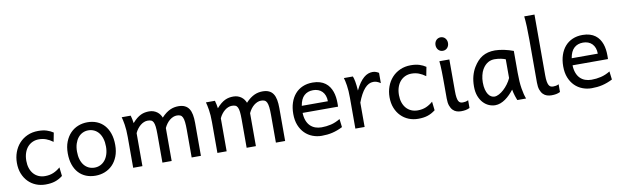

<svg xmlns="http://www.w3.org/2000/svg" viewBox="-47 -1308 5967 1847"><g transform="rotate(-10 2936.0 -384.5)"><path d="M300.3 -507.8Q349.1 -507.8 384.5 -496.3Q419.9 -484.9 446.8 -466.3L429.7 -378.4Q396.5 -402.8 363.8 -415Q331.1 -427.2 293 -427.2Q260.3 -427.2 232.2 -414.8Q204.1 -402.3 183.3 -378.9Q162.6 -355.5 150.9 -321.3Q139.2 -287.1 139.2 -244.1Q139.2 -204.6 149.9 -172.4Q160.6 -140.1 180.7 -116.9Q200.7 -93.8 229 -81.1Q257.3 -68.4 293 -68.4Q337.4 -68.4 373.5 -83.5Q409.7 -98.6 441.9 -127L451.7 -41.5Q433.1 -27.3 414.8 -17.3Q396.5 -7.3 376.5 -0.7Q356.4 5.9 333.5 9Q310.5 12.2 283.2 12.2Q233.9 12.2 190.9 -5.1Q147.9 -22.5 115.7 -55.2Q83.5 -87.9 64.9 -134.3Q46.4 -180.7 46.4 -239.3Q46.4 -294.4 64.2 -343.3Q82 -392.1 115 -428.7Q147.9 -465.3 195.1 -486.6Q242.2 -507.8 300.3 -507.8Z M544.4 -246.6Q544.4 -309.6 563.5 -358.2Q582.5 -406.7 614.7 -440.2Q647 -473.6 689.9 -490.7Q732.9 -507.8 781.2 -507.8Q831.5 -507.8 873.3 -490.7Q915 -473.6 945.1 -440.2Q975.1 -406.7 991.7 -358.2Q1008.3 -309.6 1008.3 -246.6Q1008.3 -183.6 989.3 -135.3Q970.2 -86.9 938 -54.2Q905.8 -21.5 862.8 -4.6Q819.8 12.2 771.5 12.2Q721.2 12.2 679.4 -4.6Q637.7 -21.5 607.7 -54.2Q577.6 -86.9 561 -135.3Q544.4 -183.6 544.4 -246.6ZM634.8 -246.6Q634.8 -204.1 645 -170.4Q655.3 -136.7 674.1 -113.5Q692.9 -90.3 718.8 -78.1Q744.6 -65.9 776.4 -65.9Q805.7 -65.9 831.5 -78.1Q857.4 -90.3 876.7 -113.5Q896 -136.7 907 -170.4Q918 -204.1 918 -246.6Q918 -289.6 907.7 -323.5Q897.5 -357.4 878.7 -381.1Q859.9 -404.8 833.7 -417.2Q807.6 -429.7 776.4 -429.7Q746.6 -429.7 720.7 -417.2Q694.8 -404.8 675.8 -381.1Q656.7 -357.4 645.8 -323.5Q634.8 -289.6 634.8 -246.6Z M1516.1 0H1425.8V-278.3Q1425.8 -323.7 1422.4 -351.8Q1418.9 -379.9 1410.9 -395.8Q1402.8 -411.6 1389.2 -417Q1375.5 -422.4 1355 -422.4Q1336.9 -422.4 1318.8 -415Q1300.8 -407.7 1284.4 -394.3Q1268.1 -380.9 1254.2 -362.5Q1240.2 -344.2 1230.5 -322.3V0H1140.1V-300.3Q1140.1 -372.6 1131.8 -422.6Q1123.5 -472.7 1115.7 -498H1203.6Q1209 -482.4 1212.9 -461.2Q1216.8 -439.9 1219.2 -422.4Q1241.7 -448.2 1262.2 -464.8Q1282.7 -481.4 1303 -491Q1323.2 -500.5 1343.3 -504.2Q1363.3 -507.8 1384.3 -507.8Q1408.2 -507.8 1427.7 -501Q1447.3 -494.1 1462.2 -482.9Q1477.1 -471.7 1487.8 -456.8Q1498.5 -441.9 1504.4 -425.8Q1527.3 -450.7 1548.8 -466.6Q1570.3 -482.4 1590.8 -491.5Q1611.3 -500.5 1631.1 -504.2Q1650.9 -507.8 1669.9 -507.8Q1707 -507.8 1732.4 -495.8Q1757.8 -483.9 1773.2 -460.4Q1788.6 -437 1795.2 -402.3Q1801.8 -367.7 1801.8 -322.3V0H1711.4V-268.6Q1711.4 -315.9 1708 -345.7Q1704.6 -375.5 1696.5 -392.6Q1688.5 -409.7 1674.8 -416Q1661.1 -422.4 1640.6 -422.4Q1622.6 -422.4 1605 -415.3Q1587.4 -408.2 1571 -395.3Q1554.7 -382.3 1540.8 -363.8Q1526.9 -345.2 1516.1 -322.3Z M2338.9 0H2248.5V-278.3Q2248.5 -323.7 2245.1 -351.8Q2241.7 -379.9 2233.6 -395.8Q2225.6 -411.6 2211.9 -417Q2198.2 -422.4 2177.7 -422.4Q2159.7 -422.4 2141.6 -415Q2123.5 -407.7 2107.2 -394.3Q2090.8 -380.9 2076.9 -362.5Q2063 -344.2 2053.2 -322.3V0H1962.9V-300.3Q1962.9 -372.6 1954.6 -422.6Q1946.3 -472.7 1938.5 -498H2026.4Q2031.7 -482.4 2035.6 -461.2Q2039.6 -439.9 2042 -422.4Q2064.5 -448.2 2085 -464.8Q2105.5 -481.4 2125.7 -491Q2146 -500.5 2166 -504.2Q2186 -507.8 2207 -507.8Q2231 -507.8 2250.5 -501Q2270 -494.1 2284.9 -482.9Q2299.8 -471.7 2310.5 -456.8Q2321.3 -441.9 2327.1 -425.8Q2350.1 -450.7 2371.6 -466.6Q2393.1 -482.4 2413.6 -491.5Q2434.1 -500.5 2453.9 -504.2Q2473.6 -507.8 2492.7 -507.8Q2529.8 -507.8 2555.2 -495.8Q2580.6 -483.9 2595.9 -460.4Q2611.3 -437 2617.9 -402.3Q2624.5 -367.7 2624.5 -322.3V0H2534.2V-268.6Q2534.2 -315.9 2530.8 -345.7Q2527.3 -375.5 2519.3 -392.6Q2511.2 -409.7 2497.6 -416Q2483.9 -422.4 2463.4 -422.4Q2445.3 -422.4 2427.7 -415.3Q2410.2 -408.2 2393.8 -395.3Q2377.4 -382.3 2363.5 -363.8Q2349.6 -345.2 2338.9 -322.3Z M2981 -507.8Q3021 -507.8 3051.8 -498.3Q3082.5 -488.8 3105 -471.9Q3127.4 -455.1 3142.6 -432.6Q3157.7 -410.2 3166.7 -384.3Q3175.8 -358.4 3179.7 -330.3Q3183.6 -302.2 3183.6 -274.9Q3183.6 -268.1 3183.6 -255.9Q3183.6 -243.7 3183.1 -236.8H2836.9Q2838.4 -193.8 2850.3 -162.1Q2862.3 -130.4 2883.1 -109.6Q2903.8 -88.9 2931.9 -78.6Q2960 -68.4 2993.2 -68.4Q3040.5 -68.4 3085.9 -79.1Q3131.3 -89.8 3176.3 -117.2L3186 -36.6Q3160.2 -23.4 3135.3 -14.2Q3110.4 -4.9 3085.4 1Q3060.5 6.8 3034.9 9.5Q3009.3 12.2 2981 12.2Q2934.1 12.2 2891.6 -4.2Q2849.1 -20.5 2816.9 -52.5Q2784.7 -84.5 2765.6 -131.8Q2746.6 -179.2 2746.6 -241.7Q2746.6 -302.2 2762.9 -351.3Q2779.3 -400.4 2809.6 -435.3Q2839.8 -470.2 2883.3 -489Q2926.8 -507.8 2981 -507.8ZM2973.6 -434.6Q2919.9 -434.6 2885.7 -403.1Q2851.6 -371.6 2840.8 -305.2H3095.7Q3095.7 -336.4 3086.7 -360.6Q3077.6 -384.8 3061.3 -401.4Q3044.9 -418 3022.5 -426.3Q3000 -434.6 2973.6 -434.6Z M3627.9 -388.2Q3617.2 -395 3608.4 -399.7Q3599.6 -404.3 3591.3 -407.2Q3583 -410.2 3574.7 -411.4Q3566.4 -412.6 3557.1 -412.6Q3466.3 -412.6 3400.9 -237.8V0H3310.5V-300.3Q3310.5 -372.6 3302.5 -422.6Q3294.4 -472.7 3286.1 -498H3374Q3382.3 -478 3388.4 -444.6Q3394.5 -411.1 3398.4 -356.4Q3418.5 -398.4 3439.2 -427.2Q3460 -456.1 3481.2 -474.1Q3502.4 -492.2 3523.9 -500Q3545.4 -507.8 3566.9 -507.8Q3585.4 -507.8 3600.8 -502Q3616.2 -496.1 3627.9 -488.3Z M3940.4 -507.8Q3989.3 -507.8 4024.7 -496.3Q4060.1 -484.9 4086.9 -466.3L4069.8 -378.4Q4036.6 -402.8 4003.9 -415Q3971.2 -427.2 3933.1 -427.2Q3900.4 -427.2 3872.3 -414.8Q3844.2 -402.3 3823.5 -378.9Q3802.7 -355.5 3791 -321.3Q3779.3 -287.1 3779.3 -244.1Q3779.3 -204.6 3790 -172.4Q3800.8 -140.1 3820.8 -116.9Q3840.8 -93.8 3869.1 -81.1Q3897.5 -68.4 3933.1 -68.4Q3977.5 -68.4 4013.7 -83.5Q4049.8 -98.6 4082 -127L4091.8 -41.5Q4073.2 -27.3 4054.9 -17.3Q4036.6 -7.3 4016.6 -0.7Q3996.6 5.9 3973.6 9Q3950.7 12.2 3923.3 12.2Q3874 12.2 3831.1 -5.1Q3788.1 -22.5 3755.9 -55.2Q3723.6 -87.9 3705.1 -134.3Q3686.5 -180.7 3686.5 -239.3Q3686.5 -294.4 3704.3 -343.3Q3722.2 -392.1 3755.1 -428.7Q3788.1 -465.3 3835.2 -486.6Q3882.3 -507.8 3940.4 -507.8Z M4209 -656.7Q4209 -670.4 4213.4 -682.4Q4217.8 -694.3 4225.8 -703.4Q4233.9 -712.4 4245.1 -717.5Q4256.3 -722.7 4270 -722.7Q4283.7 -722.7 4294.9 -717.5Q4306.2 -712.4 4314.2 -703.4Q4322.3 -694.3 4326.7 -682.4Q4331.1 -670.4 4331.1 -656.7Q4331.1 -643.1 4326.7 -631.1Q4322.3 -619.1 4314.2 -610.1Q4306.2 -601.1 4294.9 -595.9Q4283.7 -590.8 4270 -590.8Q4256.3 -590.8 4245.1 -595.9Q4233.9 -601.1 4225.8 -610.1Q4217.8 -619.1 4213.4 -631.1Q4209 -643.1 4209 -656.7ZM4372.6 -68.4Q4386.7 -68.4 4399.4 -71Q4412.1 -73.7 4426.3 -80.6V-4.9Q4406.2 4.9 4386.5 8.5Q4366.7 12.2 4340.8 12.2Q4319.3 12.2 4298.8 5.6Q4278.3 -1 4262.2 -17.6Q4246.1 -34.2 4236.1 -61.8Q4226.1 -89.4 4226.1 -131.8V-258.8Q4226.1 -294.4 4225.8 -329.1Q4225.6 -363.8 4224.9 -394.8Q4224.1 -425.8 4222.7 -452.4Q4221.2 -479 4218.8 -498H4316.4V-188Q4316.4 -150.4 4320.1 -127Q4323.7 -103.5 4330.8 -90.6Q4337.9 -77.6 4348.4 -73Q4358.9 -68.4 4372.6 -68.4Z M4941.4 -258.8Q4941.4 -166.5 4951.7 -103.8Q4961.9 -41 4978 0H4892.6Q4890.1 -6.3 4885.7 -17.6Q4881.3 -28.8 4876.7 -43.2Q4872.1 -57.6 4867.9 -74.2Q4863.8 -90.8 4860.8 -107.4Q4841.8 -83 4820.6 -61.5Q4799.3 -40 4775.9 -23.4Q4752.4 -6.8 4727.1 2.7Q4701.7 12.2 4675.3 12.2Q4644.5 12.2 4614 -1Q4583.5 -14.2 4559.1 -40.5Q4534.7 -66.9 4519.5 -106.7Q4504.4 -146.5 4504.4 -200.2Q4504.4 -256.3 4516.8 -302Q4529.3 -347.7 4550.8 -383.3Q4569.8 -414.6 4591.3 -438Q4612.8 -461.4 4638.4 -476.8Q4664.1 -492.2 4694.8 -500Q4725.6 -507.8 4763.2 -507.8Q4781.7 -507.8 4804.4 -505.1Q4827.1 -502.4 4850.8 -497.6Q4874.5 -492.7 4897.9 -485.8Q4921.4 -479 4941.4 -471.2ZM4743.7 -424.8Q4728 -424.8 4712.2 -421.1Q4696.3 -417.5 4680.9 -408.7Q4665.5 -399.9 4651.1 -385.5Q4636.7 -371.1 4624 -349.1Q4610.8 -326.7 4602.8 -293.2Q4594.7 -259.8 4594.7 -224.6Q4594.7 -184.1 4602.3 -155Q4609.9 -126 4622.3 -107.2Q4634.8 -88.4 4650.6 -79.6Q4666.5 -70.8 4682.6 -70.8Q4703.1 -70.8 4727.3 -83.5Q4751.5 -96.2 4774.4 -117.2Q4797.4 -138.2 4817.6 -165.5Q4837.9 -192.9 4851.1 -222.2V-405.3Q4843.8 -408.7 4832.3 -412.1Q4820.8 -415.5 4806.9 -418.5Q4793 -421.4 4776.6 -423.1Q4760.3 -424.8 4743.7 -424.8Z M5107.4 -551.8Q5107.4 -623.5 5105 -681.2Q5102.5 -738.8 5097.7 -781.2H5197.8V-189Q5197.8 -151.9 5201.7 -128.4Q5205.6 -105 5212.9 -91.6Q5220.2 -78.1 5231 -73.2Q5241.7 -68.4 5256.3 -68.4Q5270.5 -68.4 5283.2 -71Q5295.9 -73.7 5310.1 -80.6V-4.9Q5290 4.9 5270.3 8.5Q5250.5 12.2 5224.6 12.2Q5202.1 12.2 5181.2 5.6Q5160.2 -1 5143.8 -17.6Q5127.4 -34.2 5117.4 -61.8Q5107.4 -89.4 5107.4 -131.8V-551.8Z M5617.7 -507.8Q5657.7 -507.8 5688.5 -498.3Q5719.2 -488.8 5741.7 -471.9Q5764.2 -455.1 5779.3 -432.6Q5794.4 -410.2 5803.5 -384.3Q5812.5 -358.4 5816.4 -330.3Q5820.3 -302.2 5820.3 -274.9Q5820.3 -268.1 5820.3 -255.9Q5820.3 -243.7 5819.8 -236.8H5473.6Q5475.1 -193.8 5487.1 -162.1Q5499 -130.4 5519.8 -109.6Q5540.5 -88.9 5568.6 -78.6Q5596.7 -68.4 5629.9 -68.4Q5677.2 -68.4 5722.7 -79.1Q5768.1 -89.8 5813 -117.2L5822.8 -36.6Q5796.9 -23.4 5772 -14.2Q5747.1 -4.9 5722.2 1Q5697.3 6.8 5671.6 9.5Q5646 12.2 5617.7 12.2Q5570.8 12.2 5528.3 -4.2Q5485.8 -20.5 5453.6 -52.5Q5421.4 -84.5 5402.3 -131.8Q5383.3 -179.2 5383.3 -241.7Q5383.3 -302.2 5399.7 -351.3Q5416 -400.4 5446.3 -435.3Q5476.6 -470.2 5520 -489Q5563.5 -507.8 5617.7 -507.8ZM5610.4 -434.6Q5556.6 -434.6 5522.5 -403.1Q5488.3 -371.6 5477.5 -305.2H5732.4Q5732.4 -336.4 5723.4 -360.6Q5714.4 -384.8 5698 -401.4Q5681.6 -418 5659.2 -426.3Q5636.7 -434.6 5610.4 -434.6Z"/></g></svg>

Font: Andika DR AuSIL
Style: Regular
Weight: 400
Designer: Annie Olsen & Victor Gaultney
Foundry: SIL International
Version: Version 0.003